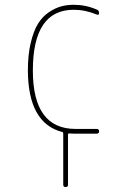

<svg xmlns="http://www.w3.org/2000/svg" viewBox="-20 -550 540 790"><path d="M236.3 -6.8Q95.7 -43 94.7 -259.8Q94.7 -324.2 106.4 -373.5Q118.2 -422.9 136.2 -452.1Q154.3 -481.4 180.2 -499Q206.1 -516.6 230.5 -523.4Q254.9 -530.3 283.2 -530.3Q333 -530.3 377.9 -510.7Q387.7 -507.8 387.7 -496.1Q387.7 -486.3 377.9 -490.2Q331.1 -509.8 283.2 -509.8Q115.2 -509.8 115.2 -259.8Q115.2 -19.5 291 -19.5H377.9Q387.7 -19.5 387.7 -9.8Q387.7 0 377.9 0H291Q274.4 0 265.6 -1Q259.8 -1 259.8 2.9V210Q259.8 219.7 250 219.7Q240.2 219.7 240.2 210V-1Q240.2 -5.9 236.3 -6.8Z"/></svg>

Font: Rounded-X Mgen+ 2m thin
Style: Regular
Weight: 100
Designer: [Source Han Sans]
Ryoko NISHIZUKA  (kana & ideographs); Paul D. Hunt (Latin, Greek & Cyrillic); Wenlong ZHANG  (bopomofo
Version: Version 1.059.20150602